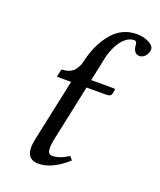

<svg xmlns="http://www.w3.org/2000/svg" viewBox="-133 -782 731 877"><g transform="rotate(20 232.5 -343.0)"><path d="M247.1 -390.1 192.9 -134.8Q182.1 -88.4 184.3 -65.7Q186.5 -43 206.1 -43Q241.7 -43 284.2 -70.8L298.3 -54.2Q225.6 11.7 159.2 12.2Q86.4 12.2 107.4 -86.9L171.9 -390.1H106.9Q103 -390.1 103.5 -394L110.4 -424.8Q111.3 -428.7 114.3 -429.2Q135.3 -429.2 151.1 -436.8Q167 -444.3 175.3 -456.5Q183.6 -468.8 187.5 -477.8Q191.4 -486.8 193.4 -496.1L194.3 -499Q212.9 -583.5 260.5 -640.9Q308.1 -698.2 381.3 -698.2Q414.6 -698.2 441.9 -683.3Q469.2 -668.5 464.4 -647Q460.4 -628.9 449 -618.4Q437.5 -607.9 424.3 -607.9Q407.7 -607.9 399.9 -620.8Q392.1 -633.8 391.6 -651.9Q390.6 -668 378.9 -668Q349.1 -668 323.2 -638.4Q297.4 -608.9 281.7 -553.7L255.4 -429.2H365.2Q369.1 -429.2 370.8 -427.5Q372.6 -425.8 372.1 -422.9L367.7 -402.8Q364.7 -389.6 340.8 -390.1Z"/></g></svg>

Font: Linux Biolinum
Style: Italic
Weight: 400
Italic angle: -12°
Designer: Philipp H. Poll
Foundry: Philipp H. Poll
Version: Version 1.1.3 ; ttfautohint (v0.9)